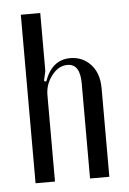

<svg xmlns="http://www.w3.org/2000/svg" viewBox="-43 -528 377 562"><g transform="rotate(-5 146.0 -247.5)"><path d="M96.2 -293.9Q118.2 -356 171.9 -356Q208 -356 231.9 -330.3Q255.9 -304.7 255.9 -259.8V0H199.2V-279.8Q199.2 -336.9 162.1 -336.9Q135.7 -336.9 116 -311.3Q96.2 -285.6 96.2 -253.9V0H39.1V-495.1H96.2V-325.2L89.8 -295.9Z"/></g></svg>

Font: Moniqa Narrow Heading
Style: Regular
Weight: 400
Width: 4
Designer: Rajesh Rajput
Foundry: Rajesh Rajput
Version: Version 1.000